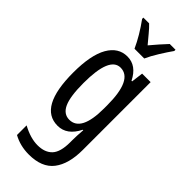

<svg xmlns="http://www.w3.org/2000/svg" viewBox="-318 -806 1086 1086"><g transform="rotate(45 225.0 -263.0)"><path d="M210 -475Q307 -475 307 -270V-245Q307 -61 213 -61Q167 -61 145 -109.5Q123 -158 123 -265Q123 -475 210 -475ZM193 -547Q121 -547 80.5 -476.5Q40 -406 40 -266Q40 10 190 10Q265 10 307 -75H311Q309 -51 308 -29.5Q307 -8 307 9V25Q307 103 276.5 135.5Q246 168 188 168Q131 168 65 132V209Q121 240 190 240Q294 240 341 179Q388 118 388 6V-537H320L311 -466H306Q266 -547 193 -547ZM358 -766H312Q288 -740 271 -721Q254 -702 229 -672Q207 -698 186 -723.5Q165 -749 147 -766H101V-756Q157 -679 190 -606H268Q283 -640 309.5 -682.5Q336 -725 358 -756Z"/></g></svg>

Font: Noto Sans Display Condensed
Style: Regular
Weight: 400
Width: 3
Designer: Monotype Design Team
Foundry: Monotype Imaging Inc.
Version: Version 1.900